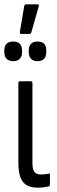

<svg xmlns="http://www.w3.org/2000/svg" viewBox="-39 -862 262 888"><path d="M136 6Q103 6 83 -6.5Q63 -19 54.5 -44.5Q46 -70 46 -110V-477Q46 -486 52 -486H104Q111 -486 111 -477V-109Q111 -78 120.5 -66.5Q130 -55 150 -55Q160 -55 169 -56Q178 -57 186 -59Q192 -61 192 -52V-8Q192 -2 187 0Q177 2 164 4Q151 6 136 6ZM60 -705Q51 -705 53 -715L73 -834Q75 -842 82 -842H134Q139 -842 140.5 -839.5Q142 -837 140 -832L106 -713Q105 -705 97 -705ZM22 -579Q2 -579 -8.5 -590Q-19 -601 -19 -620V-629Q-19 -649 -8.5 -659.5Q2 -670 22 -670Q42 -670 52.5 -659.5Q63 -649 63 -629V-620Q63 -601 52.5 -590Q42 -579 22 -579ZM134 -579Q115 -579 104.5 -590Q94 -601 94 -620V-629Q94 -649 104.5 -659.5Q115 -670 134 -670Q155 -670 165 -659.5Q175 -649 175 -629V-620Q175 -601 165 -590Q155 -579 134 -579Z"/></svg>

Font: Sofia Sans Extra Condensed
Style: Regular
Weight: 400
Designer: Botio Nikoltchev, Ani Petrova
Foundry: lettersoup
Version: Version 4.101